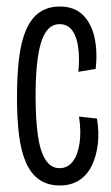

<svg xmlns="http://www.w3.org/2000/svg" viewBox="-20 -558 340 588"><path d="M163 10Q127 10 101.5 -7Q76 -24 60.5 -58Q45 -92 38.5 -142.5Q32 -193 32 -259Q32 -329 38.5 -381Q45 -433 60.5 -468Q76 -503 101.5 -520.5Q127 -538 163 -538Q207 -538 233 -513Q259 -488 269 -445Q279 -402 273 -347L220 -338Q224 -380 219.5 -413Q215 -446 201 -465Q187 -484 163 -484Q142 -484 128 -469.5Q114 -455 105.5 -427Q97 -399 93 -358Q89 -317 89 -264Q89 -193 96 -143.5Q103 -94 119.5 -68.5Q136 -43 162 -43Q187 -43 202.5 -63Q218 -83 223.5 -118.5Q229 -154 222 -201L277 -195Q284 -153 279.5 -116Q275 -79 261 -50.5Q247 -22 222.5 -6Q198 10 163 10Z"/></svg>

Font: Bricolage Grotesque 72pt Condensed ExtraLight
Style: Regular
Weight: 250
Width: 3
Designer: Mathieu Triay
Foundry: Atelier Triay
Version: Version 1.001;gftools[0.9.33.dev8+g029e19f]